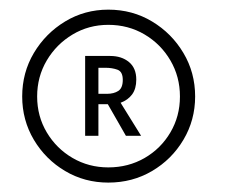

<svg xmlns="http://www.w3.org/2000/svg" viewBox="-20 -692 468 398"><path d="M26 -492Q26 -541.5 50.2 -582.2Q74.5 -623 115 -647.5Q155.5 -672 204.5 -672Q254.5 -672 295.2 -647.5Q336 -623 360.2 -582.2Q384.5 -541.5 384.5 -492Q384.5 -443 360.2 -402.2Q336 -361.5 295.2 -337.5Q254.5 -313.5 204.5 -313.5Q155.5 -313.5 115 -337.5Q74.5 -361.5 50.2 -402.2Q26 -443 26 -492ZM57 -492Q57 -451 77 -417.5Q97 -384 130.5 -364.5Q164 -345 204.5 -345Q246 -345 279.8 -364.5Q313.5 -384 333.2 -417.5Q353 -451 353 -492Q353 -533 333.2 -566.8Q313.5 -600.5 279.8 -620.5Q246 -640.5 204.5 -640.5Q164 -640.5 130.5 -620.5Q97 -600.5 77 -566.8Q57 -533 57 -492ZM156.5 -576H208.5Q232 -576 247.2 -563.5Q262.5 -551 262.5 -527Q262.5 -508 253.8 -496.2Q245 -484.5 230 -479L272.5 -410.5H241L203.5 -476H184V-410.5H156.5ZM184 -497.5H201.5Q216 -497.5 225.2 -503.5Q234.5 -509.5 234.5 -526.5Q234.5 -543.5 223.5 -547.5Q212.5 -551.5 198.5 -551.5H184Z"/></svg>

Font: League Spartan Thin Light
Style: Regular
Weight: 300
Version: Version 2.002